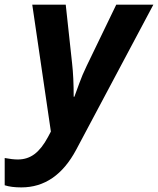

<svg xmlns="http://www.w3.org/2000/svg" viewBox="-89 -566 680 826"><path d="M49.8 -545.9H193.8L221.2 -293Q228 -233.4 228 -149.9H231Q240.7 -174.8 252.4 -208.3Q264.2 -241.7 284.2 -283.2L411.1 -545.9H570.8L238.8 78.1Q152.3 240.2 2.9 240.2Q-41 240.2 -68.8 231V113.8Q-35.6 120.1 -12.2 120.1Q28.8 120.1 59.8 96.7Q90.8 73.2 117.2 23.9L129.9 0Z"/></svg>

Font: Zoram GWebM
Style: Bold Italic
Weight: 700
Italic angle: -12°
Foundry: Ascender Corporation
Version: Version 1.000